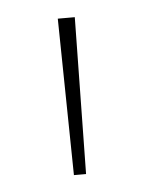

<svg xmlns="http://www.w3.org/2000/svg" viewBox="-33 -743 237 315"><g transform="rotate(-5 86.0 -585.0)"><path d="M101 -714 97 -456H77L73 -714Z"/></g></svg>

Font: Noto Sans Myanmar UI Thin
Style: Regular
Weight: 100
Designer: Monotype Design Team
Foundry: Monotype Imaging Inc.
Version: Version 2.103; ttfautohint (v1.8.4.7-5d5b)